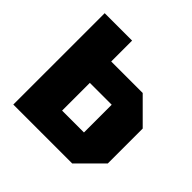

<svg xmlns="http://www.w3.org/2000/svg" viewBox="-148 -696 832 832"><g transform="rotate(45 268.5 -280.0)"><path d="M41 0V-560H209V-432H402L511 -323V-109L402 0ZM209 -131H343V-301H209Z"/></g></svg>

Font: Tektur SemiCondensed
Style: Bold
Weight: 700
Width: 4
Designer: Adam Jagosz
Foundry: Adam Jagosz
Version: Version 1.005;gftools[0.9.30]